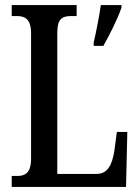

<svg xmlns="http://www.w3.org/2000/svg" viewBox="-20 -734 548 754"><path d="M26 0H475L480 -216H439L429 -141C420 -85 402 -51 359 -51H205V-606C205 -659 223 -671 260 -671H281V-714H26V-671H46C78 -671 102 -659 102 -603V-110C102 -55 78 -43 49 -43H26ZM348 -567V-554H386C410 -596 443 -662 457 -704V-714H376C369 -666 358 -611 348 -567Z"/></svg>

Font: Noto Serif Tamil ExtraCondensed Medium
Style: Italic
Weight: 500
Width: 2
Italic angle: -12°
Designer: Indian Type Foundry, Tom Grace, and the Monotype Design Team
Foundry: Monotype Imaging Inc.
Version: Version 2.003